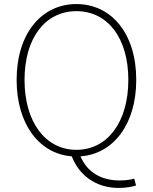

<svg xmlns="http://www.w3.org/2000/svg" viewBox="-20 -759 754 947"><path d="M101 -365C101 -573 204 -704 357 -704C510 -704 613 -573 613 -365C613 -157 510 -20 357 -20C204 -20 101 -157 101 -365ZM642 122C625 127 603 131 570 131C476 131 409 88 377 12C538 1 652 -145 652 -365C652 -594 529 -739 357 -739C185 -739 62 -594 62 -365C62 -146 174 0 334 12C368 101 448 168 566 168C600 168 633 162 651 156Z"/></svg>

Font: Genne Gothic ExtraLight
Style: Regular
Weight: 250
Designer: Ryoko NISHIZUKA (kana & ideographs); Paul D. Hunt (Latin, Greek & Cyrillic); Wenlong ZHANG (bopomofo); Sandoll Communica
Foundry: Adobe Systems Incorporated
Version: Version 1.004;PS 1.004;hotconv 16.6.51;makeotf.lib2.5.65220